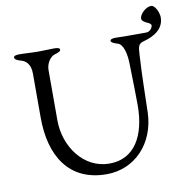

<svg xmlns="http://www.w3.org/2000/svg" viewBox="-86 -862 954 961"><g transform="rotate(-10 391.0 -381.5)"><path d="M380 14C524 14 630 -99 635 -254C638 -346 638 -432 645 -547C647 -587 650 -602 676 -609C734 -624 782 -655 782 -713C782 -736 764 -777 744 -777C715 -777 684 -743 684 -724C684 -711 696 -705 708 -699C719 -694 730 -689 730 -680C730 -674 720 -650 697 -650H602C582 -650 567 -651 543 -651C526 -651 514 -648 514 -640C514 -631 533 -624 547 -620C575 -612 587 -562 588 -511C590 -434 592 -344 592 -300C592 -144 530 -36 403 -36C271 -36 183 -162 183 -294V-549C183 -589 209 -616 225 -621C247 -628 258 -632 258 -641C258 -649 246 -652 229 -652C208 -652 180 -650 149 -650C112 -650 83 -653 53 -653C36 -653 24 -650 24 -642C24 -633 34 -626 57 -620C79 -614 103 -595 103 -547V-322C103 -128 188 14 380 14Z"/></g></svg>

Font: Garamond-Math
Style: Regular
Weight: 400
Version: Version 2019-08-16